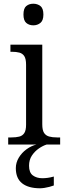

<svg xmlns="http://www.w3.org/2000/svg" viewBox="-20 -776 355 1031"><path d="M24 0V-38H41Q66 -38 83.5 -42.5Q101 -47 110.5 -61.5Q120 -76 120 -106V-428Q120 -460 110.5 -474.5Q101 -489 84 -493.5Q67 -498 44 -498H36V-536H207V-109Q207 -77 216.5 -62.5Q226 -48 243.5 -43Q261 -38 286 -38H303V0ZM159 -640Q136 -640 121 -653Q106 -666 106 -698Q106 -731 121 -743.5Q136 -756 159 -756Q181 -756 197 -743.5Q213 -731 213 -698Q213 -666 197 -653Q181 -640 159 -640ZM195 235Q133 235 99 208.5Q65 182 65 127Q65 97 81 70.5Q97 44 122.5 25.5Q148 7 176 0H231Q211 6 189 21Q167 36 151.5 59Q136 82 136 114Q136 151 156.5 166Q177 181 207 181Q221 181 236 179Q251 177 269 172V220Q258 224 245 227.5Q232 231 218.5 233Q205 235 195 235Z"/></svg>

Font: Noto Serif Hentaigana EL
Style: Regular
Weight: 400
Designer: Kazuhiro Yamada
Foundry: nipponia
Version: Version 1.000